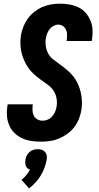

<svg xmlns="http://www.w3.org/2000/svg" viewBox="-20 -763 540 1045"><path d="M202 8Q175 8 149 4Q123 0 99.5 -11Q76 -22 58 -40Q40 -58 30 -81.5Q20 -105 18 -131.5Q16 -158 20 -185L22 -195H159L158 -191Q156 -175 157 -160Q158 -145 164.5 -132.5Q171 -120 184 -113Q197 -106 212 -106Q226 -106 240 -112Q254 -118 264 -129.5Q274 -141 280 -155Q286 -169 288 -183Q292 -208 287 -231.5Q282 -255 269 -273Q256 -291 237 -304Q218 -317 200 -330.5Q182 -344 165 -359Q148 -374 135 -392.5Q122 -411 112.5 -432Q103 -453 97.5 -475.5Q92 -498 91 -522.5Q90 -547 94 -571Q98 -595 107.5 -618.5Q117 -642 132 -662.5Q147 -683 167.5 -699Q188 -715 211 -725Q234 -735 258.5 -739Q283 -743 307 -743Q333 -743 358.5 -738.5Q384 -734 407 -723Q430 -712 446 -693.5Q462 -675 472 -652Q482 -629 483.5 -603Q485 -577 481 -550L479 -540H342L343 -544Q345 -559 345 -573.5Q345 -588 339.5 -600.5Q334 -613 323 -621Q312 -629 297 -629Q284 -629 271 -622Q258 -615 249.5 -603.5Q241 -592 236 -579Q231 -566 229 -552Q226 -531 229.5 -510Q233 -489 242.5 -471.5Q252 -454 268 -441Q284 -428 300 -417Q330 -396 357 -371Q384 -346 400.5 -313Q417 -280 423 -242Q429 -204 423 -164Q419 -140 409.5 -116Q400 -92 384 -71Q368 -50 346.5 -34.5Q325 -19 301 -9Q277 1 252 4.5Q227 8 202 8ZM138 262 97 216Q111 205 122.5 191Q134 177 143 161Q136 158 129.5 152.5Q123 147 120.5 140Q118 133 117.5 124.5Q117 116 118 107Q120 95 125.5 84Q131 73 140.5 64.5Q150 56 162 52.5Q174 49 186 49Q198 49 208 52.5Q218 56 225.5 64.5Q233 73 234.5 84Q236 95 234 107Q230 129 222 150.5Q214 172 202 192Q190 212 174 229.5Q158 247 138 262Z"/></svg>

Font: Iosevka Term Curly Hv Obl
Style: Regular
Weight: 900
Italic angle: -9°
Designer: Belleve Invis
Foundry: Belleve Invis
Version: Version 32.3.0